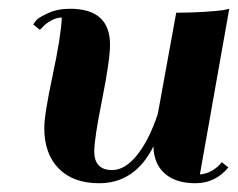

<svg xmlns="http://www.w3.org/2000/svg" viewBox="-20 -409 543 438"><path d="M81 -117Q81 -148 100 -236.5Q119 -325 121 -369Q109 -369 96.5 -362Q84 -355 78 -348L71 -341L56 -353Q58 -357 63 -363Q68 -369 89.5 -379Q111 -389 140 -389Q231 -389 231 -307Q231 -272 213 -182Q195 -92 195 -64Q195 -21 236 -21Q265 -21 292.5 -55Q320 -89 340 -149L382 -380Q416 -380 446.5 -382Q477 -384 490 -386L503 -389L436 -11Q466 -14 486 -39L501 -27Q471 9 426 9Q381 9 356 -13Q331 -35 330 -75Q288 9 206 9Q147 9 114 -24.5Q81 -58 81 -117Z"/></svg>

Font: Sail
Style: Regular
Weight: 400
Designer: Miguel Hernandez
Foundry: Miguel Hernandez
Version: Version 1.002